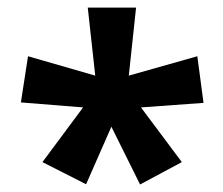

<svg xmlns="http://www.w3.org/2000/svg" viewBox="-20 -780 591 508"><path d="M350.6 -291.9 274.7 -444.7 207.8 -292.5 92.3 -351.1 199.8 -495.8 35.3 -509 54.1 -631.2 232 -579.9 212.2 -759.8H340L320.8 -579.9L502.1 -631.2L518.5 -507.8L353 -495.8L461.1 -351.1Z"/></svg>

Font: Nokora
Style: Regular
Weight: 400
Designer: Danh Hong
Foundry: Danh Hong
Version: Version 9.000